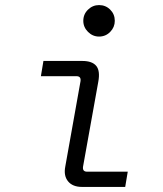

<svg xmlns="http://www.w3.org/2000/svg" viewBox="-20 -736 640 756"><path d="M370 -592Q345 -592 326.5 -610.5Q308 -629 308 -654Q308 -680 326.5 -698Q345 -716 370 -716Q396 -716 414 -698Q432 -680 432 -654Q432 -629 414 -610.5Q396 -592 370 -592ZM303 0Q266 0 248 -22Q230 -44 237 -80L297 -416Q300 -436 281 -436H141L151 -496H304Q343 -496 359 -476.5Q375 -457 367 -414L307 -80Q304 -60 323 -60H483L473 0Z"/></svg>

Font: DM Mono Light
Style: Italic
Weight: 300
Italic angle: -10°
Designer: Colophon Foundry
Foundry: Colophon Foundry
Version: Version 1.000; ttfautohint (v1.8.2.53-6de2)